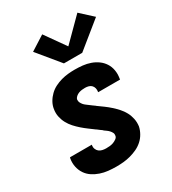

<svg xmlns="http://www.w3.org/2000/svg" viewBox="-189 -873 878 981"><g transform="rotate(-30 250.0 -382.5)"><path d="M206 8Q182 8 158 5.5Q134 3 112 -4.5Q90 -12 71 -24.5Q52 -37 39.5 -55.5Q27 -74 22 -97Q17 -120 21 -145Q22 -147 22 -148.5Q22 -150 23 -152H152Q152 -152 151.5 -151Q151 -150 151 -150Q149 -138 153 -127.5Q157 -117 165 -110.5Q173 -104 184 -101.5Q195 -99 206 -99Q217 -99 227.5 -100Q238 -101 248 -104.5Q258 -108 268 -115Q278 -122 279 -132Q281 -141 277 -149Q273 -157 267 -163.5Q261 -170 254 -175Q247 -180 240 -185L239 -186V-187Q232 -192 225 -197Q218 -202 212 -207L210 -208Q194 -220 177 -232.5Q160 -245 144 -259Q128 -273 114 -288.5Q100 -304 90 -322.5Q80 -341 75.5 -362.5Q71 -384 75 -407Q78 -427 88.5 -445.5Q99 -464 114.5 -479Q130 -494 149 -503.5Q168 -513 188 -518.5Q208 -524 228 -526Q248 -528 267 -528Q291 -528 314 -525.5Q337 -523 358.5 -515.5Q380 -508 398 -495Q416 -482 428 -463.5Q440 -445 444 -422Q448 -399 444 -376Q444 -374 443.5 -372Q443 -370 443 -368H314Q314 -368 314 -369Q314 -370 314 -370Q316 -381 313.5 -391Q311 -401 304.5 -408Q298 -415 288 -418Q278 -421 267 -421Q258 -421 248.5 -420Q239 -419 229.5 -415.5Q220 -412 212 -405Q204 -398 202 -389Q201 -379 205 -371Q209 -363 214.5 -356.5Q220 -350 227 -345Q234 -340 241 -334.5Q248 -329 255 -324Q262 -319 269 -314L271 -312Q288 -300 305 -287.5Q322 -275 337.5 -261Q353 -247 367 -231.5Q381 -216 391 -197.5Q401 -179 405.5 -157.5Q410 -136 407 -113Q403 -93 392 -73.5Q381 -54 364.5 -39.5Q348 -25 328.5 -16Q309 -7 288.5 -1.5Q268 4 247.5 6Q227 8 206 8ZM236 -583 129 -713 214 -767 299 -647 425 -773 497 -707 344 -583Z"/></g></svg>

Font: Iosevka SS04 Heavy
Style: Italic
Weight: 900
Italic angle: -9°
Monospace: yes
Designer: Belleve Invis
Foundry: Belleve Invis
Version: Version 19.0.0; ttfautohint (v1.8.4)